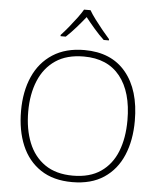

<svg xmlns="http://www.w3.org/2000/svg" viewBox="-62 -1001 883 1064"><g transform="rotate(5 379.5 -469.0)"><path d="M696 -358Q696 -250 661 -167Q626 -84 555.5 -37Q485 10 379 10Q274 10 203.5 -37Q133 -84 98 -167Q63 -250 63 -359Q63 -467 99.5 -549.5Q136 -632 208 -678.5Q280 -725 384 -725Q534 -725 615 -627.5Q696 -530 696 -358ZM103 -359Q103 -261 133 -186Q163 -111 224.5 -68.5Q286 -26 380 -26Q474 -26 535 -68Q596 -110 625.5 -184.5Q655 -259 655 -358Q655 -515 585.5 -602Q516 -689 384 -689Q289 -689 227 -647Q165 -605 134 -530.5Q103 -456 103 -359ZM398 -948Q410 -927 430.5 -899.5Q451 -872 473.5 -844.5Q496 -817 514 -797V-790H485Q458 -815 430 -847.5Q402 -880 380 -908Q358 -880 329.5 -847.5Q301 -815 274 -790H245V-797Q264 -817 286.5 -844.5Q309 -872 329.5 -899.5Q350 -927 362 -948Z"/></g></svg>

Font: Noto Sans Gujarati ExtraLight
Style: Regular
Weight: 200
Designer: Jelle Bosma - Monotype Design Team, Universal Thirst
Foundry: Monotype Imaging Inc.
Version: Version 2.106; ttfautohint (v1.8.4.7-5d5b)